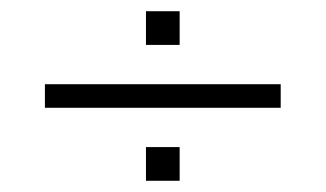

<svg xmlns="http://www.w3.org/2000/svg" viewBox="-20 -531 580 342"><path d="M60 -339V-381H480V-339ZM240 -451V-511H300V-451ZM240 -209V-269H300V-209Z"/></svg>

Font: Vela Sans GX ExtLt
Style: Regular
Weight: 200
Designer: Principal design: Mikhail Sharanda - project Manrope.
Design modification: Ravid Balaliev
Foundry: Mikhail Sharanda
Version: Version 1.001